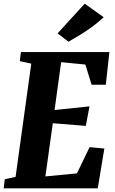

<svg xmlns="http://www.w3.org/2000/svg" viewBox="-23 -1027 626 1047"><path d="M-3 0 3 -49.5 62 -62.5 147.5 -680 85 -693.5 91 -743H573.5L554 -565H476.5L442.5 -675L310.5 -688L274.5 -427L465 -447L445 -340.5L265 -355L224.5 -65L396.5 -81.5L465.5 -224.5L546 -217L510 0ZM350.5 -799.5 291 -845 439 -1007 542.5 -933Q508 -901 474 -876.8Q440 -852.5 408.8 -834Q377.5 -815.5 350.5 -799.5Z"/></svg>

Font: Merriweather 24pt SemiCondensed Black
Style: Italic
Weight: 900
Width: 4
Italic angle: -7.8°
Designer: Eben Sorkin
Foundry: Eben Sorkin
Version: Version 2.101